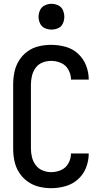

<svg xmlns="http://www.w3.org/2000/svg" viewBox="-20 -978 540 1006"><path d="M250 -823Q268 -823 285 -830.5Q302 -838 309.5 -855Q317 -872 317 -890Q317 -908 309.5 -925Q302 -942 285 -950Q268 -958 250 -958Q232 -958 215 -950Q198 -942 190 -925Q182 -908 182 -890Q182 -872 190 -855Q198 -838 215 -830.5Q232 -823 250 -823ZM248 8Q286 8 323 -2.5Q360 -13 388.5 -38.5Q417 -64 431 -100Q445 -136 445 -174H352Q352 -147 338.5 -122.5Q325 -98 300 -87Q275 -76 248 -76Q225 -76 203 -85Q181 -94 167 -113Q153 -132 147.5 -154.5Q142 -177 142 -200V-535Q142 -558 147.5 -581Q153 -604 167 -623Q181 -642 203 -650.5Q225 -659 248 -659Q275 -659 300 -648Q325 -637 338.5 -612.5Q352 -588 352 -561H445Q445 -599 431 -635Q417 -671 388.5 -697Q360 -723 323 -733Q286 -743 248 -743Q215 -743 183 -735.5Q151 -728 124 -708.5Q97 -689 79.5 -660.5Q62 -632 55.5 -600Q49 -568 49 -535V-200Q49 -167 55.5 -135Q62 -103 79.5 -75Q97 -47 124 -27.5Q151 -8 183 0Q215 8 248 8Z"/></svg>

Font: Iosevka SS08 Medium
Style: Regular
Weight: 500
Monospace: yes
Designer: Belleve Invis
Foundry: Belleve Invis
Version: Version 3.4.3; ttfautohint (v1.8.3)